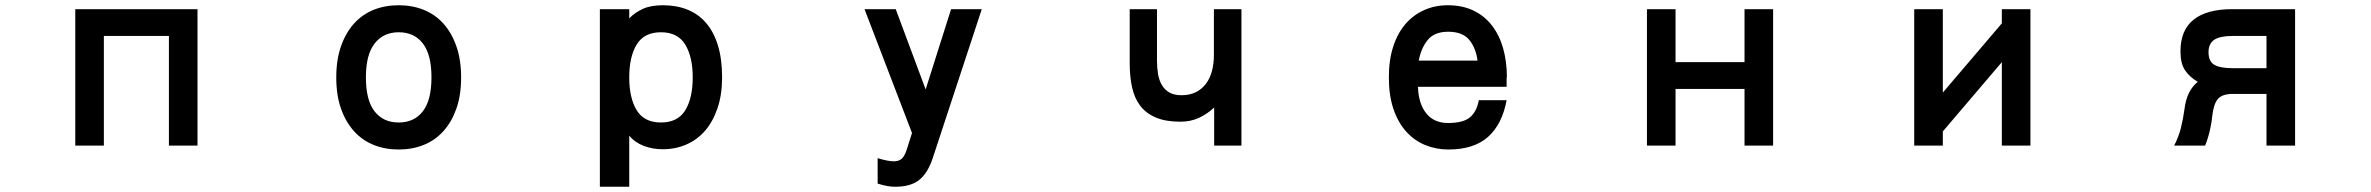

<svg xmlns="http://www.w3.org/2000/svg" viewBox="-20 -513 9040 732"><path d="M733 42H624V-376H376V42H267V-478H733Z M1625 -218Q1625 -305 1592 -347.5Q1559 -390 1500 -390Q1442 -390 1408.5 -347.5Q1375 -305 1375 -218Q1375 -131 1408 -88.5Q1441 -46 1500 -46Q1559 -46 1592 -88.5Q1625 -131 1625 -218ZM1738 -218Q1738 -150 1720 -99Q1702 -48 1670.5 -13Q1639 22 1595.5 39.5Q1552 57 1500 57Q1448 57 1404.5 39.5Q1361 22 1329.5 -13Q1298 -48 1280 -99Q1262 -150 1262 -218Q1262 -285 1280 -336.5Q1298 -388 1329.5 -423Q1361 -458 1404.5 -475.5Q1448 -493 1500 -493Q1552 -493 1595.5 -475.5Q1639 -458 1670.5 -423Q1702 -388 1720 -336.5Q1738 -285 1738 -218Z M2621 -218Q2621 -296 2592.5 -343Q2564 -390 2500 -390Q2436 -390 2407.5 -343.5Q2379 -297 2379 -218Q2379 -139 2407.5 -92.5Q2436 -46 2500 -46Q2564 -46 2592.5 -92.5Q2621 -139 2621 -218ZM2733 -218Q2733 -152 2715.5 -100.5Q2698 -49 2668 -14.5Q2638 20 2596.5 38Q2555 56 2507 56Q2468 56 2434 43Q2400 30 2379 4V199H2267V-478H2379V-443Q2400 -465 2430.5 -479Q2461 -493 2507 -493Q2559 -493 2600.5 -476.5Q2642 -460 2671.5 -426Q2701 -392 2717 -340Q2733 -288 2733 -218Z M3723 -478 3536 90Q3517 147 3484.5 173Q3452 199 3393 199Q3379 199 3364 196.5Q3349 194 3326 187V90Q3365 102 3388 102Q3406 102 3417.5 92.5Q3429 83 3438 54L3457 -6L3276 -478H3395L3509 -172L3606 -478Z M4713 42H4609V-103Q4582 -78 4550.5 -63.5Q4519 -49 4481 -49Q4424 -49 4386.5 -65Q4349 -81 4327 -110Q4305 -139 4296 -180Q4287 -221 4287 -272V-478H4391V-282Q4391 -255 4395 -231Q4399 -207 4409.5 -189Q4420 -171 4438 -160.5Q4456 -150 4485 -150Q4516 -150 4539 -161.5Q4562 -173 4577.5 -193.5Q4593 -214 4600.5 -242Q4608 -270 4608 -303V-478H4713Z M5612 -282H5613Q5607 -330 5581.5 -361Q5556 -392 5501 -392Q5449 -392 5423.5 -361Q5398 -330 5389 -282ZM5724 -218V-182H5386Q5388 -118 5417.5 -81Q5447 -44 5501 -44Q5558 -44 5584 -65.5Q5610 -87 5618 -131H5724Q5707 -39 5653 9Q5599 57 5502 57Q5455 57 5413.5 40Q5372 23 5341 -11.5Q5310 -46 5292.5 -97.5Q5275 -149 5275 -218Q5275 -284 5291.5 -335Q5308 -386 5338 -421Q5368 -456 5409.5 -474.5Q5451 -493 5500 -493Q5555 -493 5597 -473Q5639 -453 5667.5 -416.5Q5696 -380 5710.5 -329.5Q5725 -279 5725 -218Z M6740 42H6631V-174H6368V42H6259V-478H6368V-276H6631V-478H6740Z M7721 42H7612V-276L7387 -12V42H7278V-478H7387V-160L7612 -424V-478H7721Z M8621 -253V-376H8493Q8444 -376 8422 -361.5Q8400 -347 8400 -314Q8400 -279 8422 -266Q8444 -253 8493 -253ZM8730 42H8621V-155H8493Q8452 -155 8435.5 -135.5Q8419 -116 8414 -69Q8412 -46 8405 -15.5Q8398 15 8387 42H8269Q8286 9 8294.5 -24.5Q8303 -58 8308 -95Q8313 -134 8325.5 -159Q8338 -184 8359 -201Q8328 -219 8310.5 -245Q8293 -271 8293 -317Q8293 -398 8343 -438Q8393 -478 8490 -478H8730Z"/></svg>

Font: NanumGothicCoding
Style: Bold
Weight: 700
Monospace: yes
Designer: Kwon Bruce; Nicolas Noh; Sung-woo Choi; Go-un Cha; Soo-hyun Park;
Foundry: NHN Corporation
Version: Version 2.000;PS 1;hotconv 1.0.49;makeotf.lib2.0.14853